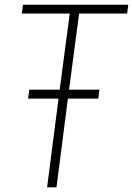

<svg xmlns="http://www.w3.org/2000/svg" viewBox="-20 -800 568 820"><path d="M317.9 -742.2 274.9 -417H404.8L399.9 -378.9H270L221.2 0H181.2L230 -378.9H100.1L105 -417H234.9L277.8 -742.2H73.2L78.1 -779.8H527.8L522.9 -742.2Z"/></svg>

Font: Cooper Hewitt
Style: Light Italic
Weight: 704
Designer: Village Type and Design LLC
Foundry: Cooper Hewitt Smithsonian Design Museum
Version: 1.000